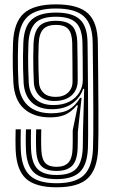

<svg xmlns="http://www.w3.org/2000/svg" viewBox="-20 -828 504 858"><path d="M232.5 9Q139 9 96.6 -29.2Q54.2 -67.5 50 -156.2Q49.8 -167 49.5 -178.2Q49.2 -189.5 49.2 -201.1Q49.2 -212.8 49.5 -225Q49.8 -237.2 50 -250H73Q72.8 -237.8 72.5 -225.8Q72.2 -213.8 72.2 -202Q72.2 -190.2 72.4 -179Q72.5 -167.8 73 -156.8Q76.8 -77.5 114 -43.4Q151.2 -9.2 232.5 -9.2Q317.5 -9.2 354.9 -45.4Q392.2 -81.5 395.5 -162.8Q396.5 -188.2 396.9 -232.1Q397.2 -276 397 -336.4Q396.8 -396.8 396.1 -472.2Q395.5 -547.8 394.2 -636.5Q393.5 -718.8 355.2 -754.4Q317 -790 230 -790Q143.5 -790 104.1 -754.2Q64.8 -718.5 61.2 -636Q60.2 -607.5 59.9 -578.9Q59.5 -550.2 60.2 -520.4Q61 -490.5 62.5 -458.5Q66.5 -392.2 104.2 -357Q142 -321.8 209.5 -321.8Q258.8 -321.8 287.8 -338.4Q316.8 -355 337.8 -390.8H344.5L327.8 -237.8Q327.8 -232.8 327.8 -221.8Q327.8 -210.8 327.6 -196.2Q327.5 -181.8 327 -166.2Q325 -109.8 302.1 -87Q279.2 -64.2 232.5 -64.2Q187 -64.2 165.6 -85.1Q144.2 -106 141.8 -155.5Q141.5 -166 141.1 -176.9Q140.8 -187.8 140.8 -199.4Q140.8 -211 141 -223.8Q141.2 -236.5 141.8 -250H164.5Q164.2 -237.2 164 -225Q163.8 -212.8 163.8 -201Q163.8 -189.2 164 -178Q164.2 -166.8 164.8 -156Q166.8 -116.2 182.8 -99.4Q198.8 -82.5 232.5 -82.5Q268.5 -82.5 285.9 -101.6Q303.2 -120.8 304.5 -166.8Q305 -181 305 -197.4Q305 -213.8 305 -227.2Q305 -240.8 305 -246.2L328 -357.2H323.2Q298.5 -327.5 271.4 -315.5Q244.2 -303.5 203.5 -303.5Q131 -303.5 87.8 -341.9Q44.5 -380.2 39.8 -458.5Q38 -490.2 37.4 -520.2Q36.8 -550.2 37 -579.2Q37.2 -608.2 38.2 -636.8Q42.2 -729.2 87.1 -768.9Q132 -808.5 230 -808.5Q330.2 -808.5 373.2 -768.2Q416.2 -728 417.2 -636.8Q418.2 -549.5 418.9 -474.5Q419.5 -399.5 419.8 -338.8Q420 -278 419.8 -233.2Q419.5 -188.5 418.5 -162Q414.8 -71.8 372.5 -31.4Q330.2 9 232.5 9ZM232.5 -27.5Q162.2 -27.5 130.8 -58Q99.2 -88.5 96 -158.2Q95.2 -172.5 95.1 -186.9Q95 -201.2 95.2 -216.8Q95.5 -232.2 96 -250H118.8Q118.5 -239 118.2 -226.9Q118 -214.8 118 -202.5Q118 -190.2 118.2 -178.8Q118.5 -167.2 119 -157.2Q122.5 -97.2 149.1 -71.6Q175.8 -46 232.5 -46Q295.5 -46 321.4 -75Q347.2 -104 349.8 -165Q350.5 -189 350.5 -209.8Q350.5 -230.5 350.8 -238.5L356.2 -431H351.5Q338.8 -391.8 303.5 -365.9Q268.2 -340 211.8 -340Q153.2 -340 121.1 -371.1Q89 -402.2 85.5 -458.5Q84 -489.8 83.2 -519.5Q82.5 -549.2 82.8 -578.2Q83 -607.2 84.2 -635.5Q87.2 -711 122.8 -741.4Q158.2 -771.8 230 -771.8Q305 -771.8 337.9 -740.2Q370.8 -708.8 371.2 -636.2Q371.8 -606.5 372.1 -561.6Q372.5 -516.8 372.9 -465.9Q373.2 -415 373.5 -366Q373.8 -317 373.8 -278.1Q373.8 -239.2 373.8 -219.2Q373.8 -214.8 373.6 -207.8Q373.5 -200.8 373.4 -190.2Q373.2 -179.8 372.8 -164Q369.2 -90 336.1 -58.8Q303 -27.5 232.5 -27.5ZM219 -358.5Q261.2 -358.5 290.5 -374.1Q319.8 -389.8 334.9 -415.4Q350 -441 350 -470.5Q350 -514 349.6 -560.4Q349.2 -606.8 348.5 -636Q347.2 -699.5 319.8 -726.4Q292.2 -753.2 230 -753.2Q164.2 -753.2 137 -724.1Q109.8 -695 107 -633.5Q105.8 -602.8 105.6 -574.4Q105.5 -546 106.2 -517.8Q107 -489.5 108.5 -458.8Q111.2 -410 140.1 -384.2Q169 -358.5 219 -358.5ZM222.8 -376.8Q180.2 -376.8 156.9 -399.4Q133.5 -422 131.2 -458.8Q129.8 -489.8 129.1 -519.5Q128.5 -549.2 128.6 -577.5Q128.8 -605.8 129.8 -631.8Q132 -685.8 154.9 -710.4Q177.8 -735 230 -735Q279.2 -735 301.9 -712.5Q324.5 -690 325.5 -635.8Q326.2 -591.5 326.8 -547.4Q327.2 -503.2 327.2 -467.8Q327.2 -426.5 299.8 -401.6Q272.2 -376.8 222.8 -376.8ZM228.5 -395Q263.8 -395 284 -414.1Q304.2 -433.2 304.2 -463.8Q304.2 -503 303.8 -549.5Q303.2 -596 302.8 -635.5Q301.8 -679 285.1 -697.9Q268.5 -716.8 230 -716.8Q190.8 -716.8 172.6 -696.9Q154.5 -677 152.8 -631Q151.8 -603.5 151.5 -575.5Q151.2 -547.5 152 -518.6Q152.8 -489.8 154.2 -459Q155.8 -431.2 174.5 -413.1Q193.2 -395 228.5 -395Z"/></svg>

Font: Big Shoulders Inline Text Thin
Style: Bold
Weight: 700
Version: Version 2.002